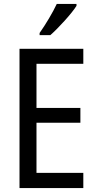

<svg xmlns="http://www.w3.org/2000/svg" viewBox="-20 -964 497 984"><path d="M271 -944Q255 -910 231 -869.5Q207 -829 183 -795V-784H238Q269 -811 311 -857.5Q353 -904 372 -934V-944ZM407 -78H167V-335H392V-411H167V-637H407V-714H80V0H407Z"/></svg>

Font: Noto Sans Display SemiCondensed
Style: Regular
Weight: 400
Width: 4
Designer: Monotype Design team
Foundry: Monotype Imaging Inc.
Version: 1.000